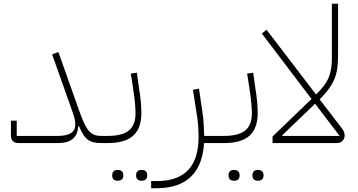

<svg xmlns="http://www.w3.org/2000/svg" viewBox="-20 -760 1900 1020"><path d="M79 0Q38 0 38 -42V-119H69V-38H288Q380 -38 380 -98Q380 -113 377 -127Q374 -141 364 -169L257 -471L290 -484L401 -171Q415 -131 427 -105.5Q439 -80 452 -65Q465 -50 480.5 -44Q496 -38 517 -38H531V-12L519 0Q495 0 477.5 -4Q460 -8 446.5 -18Q433 -28 422 -45.5Q411 -63 400 -89H395Q392 0 288 0Z M519 -26 531 -38H553Q629 -38 664.5 -66.5Q700 -95 700 -158Q700 -181 697 -213Q694 -245 687 -291L675 -369L707 -374L718 -296Q725 -253 728 -220Q731 -187 731 -160Q731 -78 687.5 -39Q644 0 553 0H519ZM730 200Q718 200 710.5 193Q703 186 703 172Q703 157 710.5 150Q718 143 730 143H735Q747 143 754.5 150Q762 157 762 172Q762 186 754.5 193Q747 200 735 200ZM603 200Q591 200 583.5 193Q576 186 576 172Q576 157 583.5 150Q591 143 603 143H608Q620 143 627.5 150Q635 157 635 172Q635 186 627.5 193Q620 200 608 200Z M783 202H810Q872 202 915 185.5Q958 169 984.5 138Q1011 107 1023 63.5Q1035 20 1035 -33Q1035 -60 1032.5 -94Q1030 -128 1025 -154L1005 -283L1037 -289L1055 -168Q1060 -137 1062 -102Q1064 -67 1065 -38H1149V-12L1136 0H1064Q1061 54 1045 98.5Q1029 143 998.5 174.5Q968 206 921.5 223Q875 240 810 240H783Z M1137 -26 1149 -38H1171Q1247 -38 1282.5 -66.5Q1318 -95 1318 -158Q1318 -181 1315 -213Q1312 -245 1305 -291L1293 -369L1325 -374L1336 -296Q1343 -253 1346 -220Q1349 -187 1349 -160Q1349 -78 1305.5 -39Q1262 0 1171 0H1137ZM1348 200Q1336 200 1328.5 193Q1321 186 1321 172Q1321 157 1328.5 150Q1336 143 1348 143H1353Q1365 143 1372.5 150Q1380 157 1380 172Q1380 186 1372.5 193Q1365 200 1353 200ZM1221 200Q1209 200 1201.5 193Q1194 186 1194 172Q1194 157 1201.5 150Q1209 143 1221 143H1226Q1238 143 1245.5 150Q1253 157 1253 172Q1253 186 1245.5 193Q1238 200 1226 200Z M1428 -35 1635 -234 1371 -582 1396 -602 1659 -258Q1685 -283 1701.5 -305.5Q1718 -328 1727 -350.5Q1736 -373 1739.5 -397.5Q1743 -422 1743 -451V-740H1776V-474Q1776 -438 1773 -407.5Q1770 -377 1760 -349Q1750 -321 1730.5 -293Q1711 -265 1678 -232L1775 -106Q1792 -85 1801.5 -70.5Q1811 -56 1811 -40Q1811 -25 1800.5 -12.5Q1790 0 1767 0H1428ZM1654 -209 1479 -41V-38H1784Z"/></svg>

Font: IBM Plex Sans Arabic ExtraLight
Style: Regular
Weight: 200
Designer: Mike Abbink, Paul van der Laan, Pieter van Rosmalen, Wael Morcos, Khajak Apelian
Foundry: Bold Monday
Version: Version 1.1